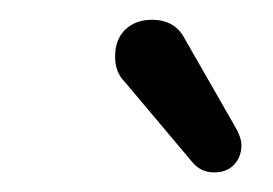

<svg xmlns="http://www.w3.org/2000/svg" viewBox="-20 -726 274 193"><path d="M172.9 -563.5 105.5 -643.6Q95.7 -653.3 95.7 -668.9Q95.7 -686.5 106 -696.3Q116.2 -706.1 132.8 -706.1Q156.2 -706.1 166 -686.5L215.8 -599.6Q222.7 -587.9 222.7 -580.1Q222.7 -568.4 215.3 -560.5Q208 -552.7 195.3 -552.7Q181.6 -552.7 172.9 -563.5Z"/></svg>

Font: jf-openhuninn-1.1
Style: Regular
Weight: 400
Designer: [Kosugi Maru]
      Designed by Motoya company      

      [Varela Round]
      Joe Prince(Latin component); Avraham Co
Foundry: justfont CO.,LTD.
Version: 1.1